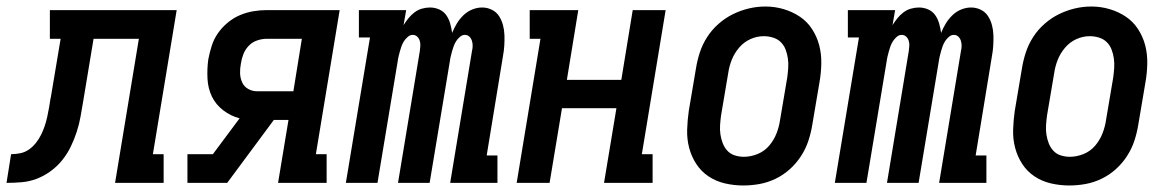

<svg xmlns="http://www.w3.org/2000/svg" viewBox="-76 -561 3596 589"><path d="M-56 0 -42 -88Q-28 -88 -13.5 -91Q1 -94 13 -102.5Q25 -111 34.5 -123Q44 -135 50.5 -148.5Q57 -162 61.5 -175.5Q66 -189 69 -203Q72 -217 74.5 -231Q77 -245 79 -259Q79 -260 79.5 -261Q80 -262 80 -263L110 -442H77V-530H466L393 -88H426V0H277L350 -442H211L179 -249Q175 -226 171 -203Q167 -180 159.5 -157Q152 -134 141.5 -112Q131 -90 115.5 -70.5Q100 -51 79.5 -36Q59 -21 36.5 -12.5Q14 -4 -9.5 -2Q-33 0 -56 0Z M499 0V-88H577L659 -198Q632 -205 609 -222.5Q586 -240 574 -265Q562 -290 560.5 -320Q559 -350 563 -379Q567 -400 573.5 -420.5Q580 -441 592.5 -459Q605 -477 622.5 -491.5Q640 -506 660 -514.5Q680 -523 701 -526.5Q722 -530 742 -530H966L893 -88H926V0H777L809 -193H764L621 0ZM713 -281H824L850 -442H742Q728 -442 713 -437Q698 -432 687 -420.5Q676 -409 670.5 -394.5Q665 -380 663 -366Q660 -351 660.5 -336Q661 -321 667 -308Q673 -295 685.5 -288Q698 -281 713 -281Z M985 0 1059 -446H1025V-530H1170L1162 -484Q1169 -495 1177 -505Q1185 -515 1195.5 -523Q1206 -531 1218.5 -534.5Q1231 -538 1243 -538Q1258 -538 1271.5 -532Q1285 -526 1293 -514.5Q1301 -503 1305 -489Q1309 -475 1311 -460Q1317 -475 1325.5 -489Q1334 -503 1346 -514.5Q1358 -526 1373 -532Q1388 -538 1403 -538Q1419 -538 1433 -531Q1447 -524 1455 -511.5Q1463 -499 1467 -484Q1471 -469 1471.5 -453Q1472 -437 1471 -421Q1470 -405 1467 -389L1417 -84H1450V0H1305L1372 -405Q1374 -413 1374 -421Q1374 -429 1371.5 -436.5Q1369 -444 1363.5 -449Q1358 -454 1350 -454Q1342 -454 1335 -448Q1328 -442 1323.5 -435Q1319 -428 1316 -420Q1313 -412 1311 -404.5Q1309 -397 1307 -389Q1305 -381 1304 -373L1242 0H1145L1212 -405Q1213 -413 1213.5 -421Q1214 -429 1211.5 -436.5Q1209 -444 1203.5 -449Q1198 -454 1190 -454Q1182 -454 1175 -448Q1168 -442 1163.5 -435Q1159 -428 1156 -420Q1153 -412 1151 -404.5Q1149 -397 1147 -389Q1145 -381 1144 -373L1082 0Z M1509 0 1582 -442H1549V-530H1698L1663 -316H1830L1865 -530H1966L1893 -88H1926V0H1777L1815 -229H1648L1610 0Z M2204 8Q2175 8 2147.5 1.5Q2120 -5 2097.5 -20Q2075 -35 2060 -58Q2045 -81 2038 -108Q2031 -135 2032 -164Q2033 -193 2037 -221L2059 -351Q2063 -376 2071 -400.5Q2079 -425 2093.5 -447.5Q2108 -470 2128.5 -488Q2149 -506 2172.5 -517.5Q2196 -529 2221 -535Q2246 -541 2272 -541Q2301 -541 2328 -533Q2355 -525 2377.5 -510Q2400 -495 2415 -472Q2430 -449 2437 -422.5Q2444 -396 2443.5 -366.5Q2443 -337 2438 -309L2416 -179Q2412 -154 2404 -129.5Q2396 -105 2381.5 -82.5Q2367 -60 2347 -42Q2327 -24 2303 -12.5Q2279 -1 2254 3.5Q2229 8 2204 8ZM2206 -80Q2227 -80 2248 -88.5Q2269 -97 2283.5 -114Q2298 -131 2306 -151.5Q2314 -172 2317 -193L2339 -323Q2341 -338 2342 -352.5Q2343 -367 2341 -381.5Q2339 -396 2334 -409Q2329 -422 2319.5 -431.5Q2310 -441 2296 -445.5Q2282 -450 2267 -450Q2246 -450 2226 -441Q2206 -432 2191.5 -415Q2177 -398 2169 -378Q2161 -358 2158 -337L2136 -207Q2134 -192 2133 -177.5Q2132 -163 2134 -149Q2136 -135 2141 -122Q2146 -109 2155 -99Q2164 -89 2177.5 -84.5Q2191 -80 2206 -80Z M2485 0 2559 -446H2525V-530H2670L2662 -484Q2669 -495 2677 -505Q2685 -515 2695.5 -523Q2706 -531 2718.5 -534.5Q2731 -538 2743 -538Q2758 -538 2771.5 -532Q2785 -526 2793 -514.5Q2801 -503 2805 -489Q2809 -475 2811 -460Q2817 -475 2825.5 -489Q2834 -503 2846 -514.5Q2858 -526 2873 -532Q2888 -538 2903 -538Q2919 -538 2933 -531Q2947 -524 2955 -511.5Q2963 -499 2967 -484Q2971 -469 2971.5 -453Q2972 -437 2971 -421Q2970 -405 2967 -389L2917 -84H2950V0H2805L2872 -405Q2874 -413 2874 -421Q2874 -429 2871.5 -436.5Q2869 -444 2863.5 -449Q2858 -454 2850 -454Q2842 -454 2835 -448Q2828 -442 2823.5 -435Q2819 -428 2816 -420Q2813 -412 2811 -404.5Q2809 -397 2807 -389Q2805 -381 2804 -373L2742 0H2645L2712 -405Q2713 -413 2713.5 -421Q2714 -429 2711.5 -436.5Q2709 -444 2703.5 -449Q2698 -454 2690 -454Q2682 -454 2675 -448Q2668 -442 2663.5 -435Q2659 -428 2656 -420Q2653 -412 2651 -404.5Q2649 -397 2647 -389Q2645 -381 2644 -373L2582 0Z M3204 8Q3175 8 3147.5 1.5Q3120 -5 3097.5 -20Q3075 -35 3060 -58Q3045 -81 3038 -108Q3031 -135 3032 -164Q3033 -193 3037 -221L3059 -351Q3063 -376 3071 -400.5Q3079 -425 3093.5 -447.5Q3108 -470 3128.5 -488Q3149 -506 3172.5 -517.5Q3196 -529 3221 -535Q3246 -541 3272 -541Q3301 -541 3328 -533Q3355 -525 3377.5 -510Q3400 -495 3415 -472Q3430 -449 3437 -422.5Q3444 -396 3443.5 -366.5Q3443 -337 3438 -309L3416 -179Q3412 -154 3404 -129.5Q3396 -105 3381.5 -82.5Q3367 -60 3347 -42Q3327 -24 3303 -12.5Q3279 -1 3254 3.5Q3229 8 3204 8ZM3206 -80Q3227 -80 3248 -88.5Q3269 -97 3283.5 -114Q3298 -131 3306 -151.5Q3314 -172 3317 -193L3339 -323Q3341 -338 3342 -352.5Q3343 -367 3341 -381.5Q3339 -396 3334 -409Q3329 -422 3319.5 -431.5Q3310 -441 3296 -445.5Q3282 -450 3267 -450Q3246 -450 3226 -441Q3206 -432 3191.5 -415Q3177 -398 3169 -378Q3161 -358 3158 -337L3136 -207Q3134 -192 3133 -177.5Q3132 -163 3134 -149Q3136 -135 3141 -122Q3146 -109 3155 -99Q3164 -89 3177.5 -84.5Q3191 -80 3206 -80Z"/></svg>

Font: Iosevka Slab Semibold
Style: Italic
Weight: 600
Italic angle: -9°
Monospace: yes
Designer: Belleve Invis
Foundry: Belleve Invis
Version: Version 11.1.1; ttfautohint (v1.8.3)